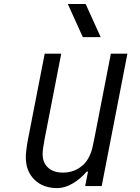

<svg xmlns="http://www.w3.org/2000/svg" viewBox="-20 -937 707 967"><path d="M487 -750H397.1L321.6 -916.7H411.5ZM194.7 -161.5Q194.7 -117.2 222.3 -92.4Q250 -67.7 296.9 -67.7Q358.1 -67.7 400.4 -108.1Q417.3 -124.3 428.4 -146.5Q439.5 -168.6 443.7 -185.9Q447.9 -203.1 455.1 -238.9L538.4 -666.7H621.7L492.2 0H408.9L423.2 -72.9H416.7Q384.8 -35.2 345.1 -12.4Q305.3 10.4 268.9 10.4Q196.6 10.4 153.3 -32.2Q110 -74.9 110 -145.2Q110 -176.4 121.7 -238.9L205.1 -666.7H288.4L205.1 -238.9Q194.7 -185.5 194.7 -161.5Z"/></svg>

Font: TypoPRO Monoid
Style: Italic
Weight: 400
Width: 4
Italic angle: -11°
Monospace: yes
Version: Version 0.61